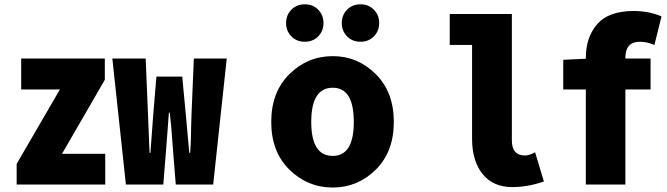

<svg xmlns="http://www.w3.org/2000/svg" viewBox="-20 -838 3030 872"><path d="M55.7 0V-93.8L252 -431.6H76.2V-572.3H456.1V-475.6L261.7 -139.6H458V0Z M551.8 0 490.2 -572.3H641.6L652.3 -314.5Q658.2 -160.2 659.2 -143.6H663.1Q665 -166 675.8 -314.5L690.4 -490.2H807.6L824.2 -314.5Q827.1 -285.2 832 -228Q836.9 -170.9 839.8 -143.6H843.8Q845.7 -168.9 846.7 -197.8Q847.7 -226.6 848.1 -261.2Q848.6 -295.9 849.6 -314.5L860.4 -572.3H1009.8L948.2 0H778.3L765.6 -158.2Q757.8 -273.4 751 -326.2H747.1Q737.3 -198.2 734.4 -158.2L721.7 0Z M1491.2 13.7Q1377 13.7 1294.4 -67.4Q1211.9 -148.4 1211.9 -284.2Q1211.9 -419.9 1294.4 -501.5Q1377 -583 1491.2 -583Q1604.5 -583 1686.5 -501.5Q1768.6 -419.9 1768.6 -284.2Q1768.6 -148.4 1686.5 -67.4Q1604.5 13.7 1491.2 13.7ZM1491.2 -129.9Q1586.9 -129.9 1586.9 -284.2Q1586.9 -439.5 1491.2 -439.5Q1393.6 -439.5 1393.6 -284.2Q1393.6 -129.9 1491.2 -129.9ZM1425.3 -672.9Q1401.4 -648.4 1364.3 -648.4Q1327.1 -648.4 1303.2 -672.9Q1279.3 -697.3 1279.3 -733.4Q1279.3 -769.5 1303.2 -793.9Q1327.1 -818.4 1364.3 -818.4Q1401.4 -818.4 1425.3 -793.9Q1449.2 -769.5 1449.2 -733.4Q1449.2 -697.3 1425.3 -672.9ZM1678.2 -672.9Q1654.3 -648.4 1617.2 -648.4Q1580.1 -648.4 1556.2 -672.9Q1532.2 -697.3 1532.2 -733.4Q1532.2 -769.5 1556.2 -793.9Q1580.1 -818.4 1617.2 -818.4Q1654.3 -818.4 1678.2 -793.9Q1702.1 -769.5 1702.1 -733.4Q1702.1 -697.3 1678.2 -672.9Z M2306.6 11.7Q2219.7 11.7 2171.9 -47.4Q2124 -106.4 2124 -208V-633.8H2022.5V-774.4H2304.7V-200.2Q2304.7 -131.8 2364.3 -131.8Q2383.8 -131.8 2410.2 -146.5L2450.2 -13.7Q2377 11.7 2306.6 11.7Z M2984.4 -763.7 2952.1 -633.8Q2918 -648.4 2886.7 -648.4Q2820.3 -648.4 2820.3 -576.2V-572.3H2934.6V-431.6H2820.3V0H2640.6V-431.6H2538.1V-566.4L2640.6 -571.3V-574.2Q2640.6 -669.9 2692.9 -729Q2745.1 -788.1 2858.4 -788.1Q2925.8 -788.1 2984.4 -763.7Z"/></svg>

Font: GenEi Gothic M Heavy
Style: Regular
Weight: 800
Designer: o_tamon (Modified); [Source Han Sans]
Ryoko NISHIZUKA  (kana & ideographs); Paul D. Hunt (Latin, Greek & Cyrillic); Wenl
Version: Version 1.1a;Original Version 1.004